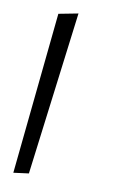

<svg xmlns="http://www.w3.org/2000/svg" viewBox="-78 -676 491 757"><g transform="rotate(10 167.5 -297.5)"><path d="M91 26 174 -629 96 -614 30 34Z"/></g></svg>

Font: Gamestation Warped
Style: Italic
Weight: 400
Designer: Jonas Hecksher
Foundry: Jonas Hecksher, Playtypeª, e-types AS
Version: Version 1.003